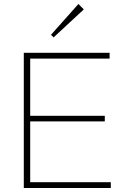

<svg xmlns="http://www.w3.org/2000/svg" viewBox="-20 -940 628 960"><path d="M99 0H534V-29H131V-333H504V-361H131V-647H528V-676H99ZM235 -766 248 -753 399 -893 372 -920Z"/></svg>

Font: MV Cash Thin
Style: Regular
Weight: 100
Designer: Rodrigo Fuenzalida
Foundry: fragTYPE
Version: Version 1.100;Glyphs 3.1.2 (3151)